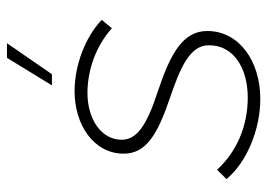

<svg xmlns="http://www.w3.org/2000/svg" viewBox="-128 -632 767 551"><g transform="rotate(-90 255.5 -356.5)"><path d="M247 7C356 7 442 -54 442 -145C442 -214 380 -250 269 -287C167 -320 130 -349 130 -391C130 -450 190 -489 264 -489C330 -489 398 -465 450 -419L474 -448C425 -495 344 -526 269 -526C173 -526 90 -471 90 -385C90 -321 145 -288 248 -253C336 -223 403 -195 401 -139C401 -71 337 -29 251 -29C169 -29 95 -61 44 -117L17 -90C65 -32 159 7 247 7ZM318 -591 407 -720H365L286 -591Z"/></g></svg>

Font: Fixel Display 20240404 ExLight
Style: Italic
Weight: 200
Italic angle: -10°
Designer: AlfaBravo + MacPaw
Foundry: Kyrylo Tkachov, Marchela Mozhyna, Serhii Makarenko, Maria Weinstein, Zakhar Kryvoshyya
Version: Version 1.211;Glyphs 3.2 (3225)